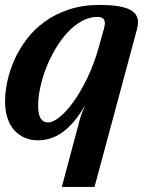

<svg xmlns="http://www.w3.org/2000/svg" viewBox="-30 -549 650 768"><path d="M385.7 -434.1Q387.2 -439.9 388.4 -445.8Q389.6 -451.7 389.6 -456.1Q389.6 -467.3 382.8 -474.4Q376 -481.4 360.4 -481.4Q327.1 -481.4 296.6 -464.4Q266.1 -447.3 239.7 -418.7Q213.4 -390.1 191.7 -353.3Q169.9 -316.4 154.5 -277.1Q139.2 -237.8 130.9 -198.7Q122.6 -159.7 122.6 -127.4Q122.6 -89.8 133.3 -74.5Q144 -59.1 162.1 -59.1Q181.2 -59.1 208 -80.3Q234.9 -101.6 263.4 -141.1Q292 -180.7 319.3 -237.1Q346.7 -293.5 366.2 -363.8ZM289.1 -70.3Q292 -81.5 298.3 -98.4Q304.7 -115.2 311.5 -129.9Q288.6 -89.8 265.4 -62.7Q242.2 -35.6 218.5 -19Q194.8 -2.4 170.7 4.9Q146.5 12.2 122.6 12.2Q92.3 12.2 67.9 1.5Q43.5 -9.3 26.1 -29.3Q8.8 -49.3 -0.5 -78.1Q-9.8 -106.9 -9.8 -143.6Q-9.8 -180.2 -0.7 -223.1Q8.3 -266.1 27.3 -309.1Q46.4 -352.1 76.4 -391.8Q106.4 -431.6 148.7 -462.2Q190.9 -492.7 245.6 -511Q300.3 -529.3 369.1 -529.3Q448.2 -529.3 485.1 -512.5Q522 -495.6 522 -460.9Q522 -447.3 517.6 -430.7L348.1 198.7H217.3Z"/></svg>

Font: Arian AMU Serif
Style: Bold Italic
Weight: 700
Italic angle: -15°
Designer: Ruben Hakobyan (Tarumian)
Foundry: Ruben Hakobyan (Tarumian)
Version: Version 1.002